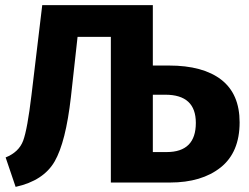

<svg xmlns="http://www.w3.org/2000/svg" viewBox="-20 -713 972 750"><path d="M640 -457Q773 -457 844.5 -401.5Q916 -346 916 -235Q916 -118 842 -59Q768 0 644 0H413V-569H283L257 -334Q237 -158 193.5 -82.5Q150 -7 41 17L2 -98Q54 -119 70.5 -163.5Q87 -208 103 -342L145 -693H577V-457ZM631 -119Q745 -119 745 -233Q745 -343 626 -343H577V-119Z"/></svg>

Font: Fira Sans
Style: Bold
Weight: 700
Designer: bBox Type GmbH & Carrois Corporate GbR & Edenspiekermann AG
Foundry: bBox Type GmbH & Carrois Corporate GbR & Edenspiekermann AG
Version: Version 4.301;PS 004.301;hotconv 1.0.88;makeotf.lib2.5.64775